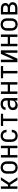

<svg xmlns="http://www.w3.org/2000/svg" viewBox="2712 -3280 576 6040"><g transform="rotate(-90 3000.0 -260.0)"><path d="M80 0V-520H157V-295H205L353 -520H443L271 -260L443 0H353L205 -225H157V0Z M750 8Q723 8 696 2.5Q669 -3 646 -16Q623 -29 604.5 -49.5Q586 -70 575 -94.5Q564 -119 560 -146Q556 -173 556 -200V-320Q556 -347 560 -374Q564 -401 575 -425.5Q586 -450 604.5 -470.5Q623 -491 646 -504Q669 -517 696 -522.5Q723 -528 750 -528Q777 -528 804 -522.5Q831 -517 854 -504Q877 -491 895.5 -470.5Q914 -450 925 -425.5Q936 -401 940 -374Q944 -347 944 -320V-200Q944 -173 940 -146Q936 -119 925 -94.5Q914 -70 895.5 -49.5Q877 -29 854 -16Q831 -3 804 2.5Q777 8 750 8ZM750 -62Q767 -62 784 -66Q801 -70 815 -79.5Q829 -89 839.5 -103Q850 -117 856 -133Q862 -149 864 -166Q866 -183 866 -200V-320Q866 -337 864 -354Q862 -371 856 -387Q850 -403 839.5 -417Q829 -431 815 -440.5Q801 -450 784 -454Q767 -458 750 -458Q733 -458 716 -454Q699 -450 685 -440.5Q671 -431 660.5 -417Q650 -403 644 -387Q638 -371 636 -354Q634 -337 634 -320V-200Q634 -183 636 -166Q638 -149 644 -133Q650 -117 660.5 -103Q671 -89 685 -79.5Q699 -70 716 -66Q733 -62 750 -62Z M1064 0V-520H1142V-304H1358V-520H1436V0H1358V-234H1142V0Z M1747 8Q1721 8 1694 2.5Q1667 -3 1644 -16.5Q1621 -30 1603.5 -50.5Q1586 -71 1575 -95.5Q1564 -120 1560 -146.5Q1556 -173 1556 -200V-320Q1556 -347 1560 -373.5Q1564 -400 1575 -424.5Q1586 -449 1603.5 -469.5Q1621 -490 1644 -503.5Q1667 -517 1694 -522.5Q1721 -528 1747 -528Q1772 -528 1797 -523.5Q1822 -519 1844.5 -508Q1867 -497 1885 -479.5Q1903 -462 1915 -440Q1927 -418 1932.5 -393.5Q1938 -369 1938 -344V-342H1860V-343Q1860 -366 1853 -388Q1846 -410 1830 -426.5Q1814 -443 1792 -450.5Q1770 -458 1747 -458Q1730 -458 1713.5 -454Q1697 -450 1683 -440Q1669 -430 1659.5 -416Q1650 -402 1644 -386.5Q1638 -371 1636 -354Q1634 -337 1634 -320V-200Q1634 -183 1636 -166Q1638 -149 1644 -133.5Q1650 -118 1659.5 -104Q1669 -90 1683 -80Q1697 -70 1713.5 -66Q1730 -62 1747 -62Q1770 -62 1792 -69.5Q1814 -77 1830 -93.5Q1846 -110 1853 -132Q1860 -154 1860 -177V-178H1938V-176Q1938 -151 1932.5 -126.5Q1927 -102 1915 -80Q1903 -58 1885 -40.5Q1867 -23 1844.5 -12Q1822 -1 1797 3.5Q1772 8 1747 8Z M2211 0V-450H2058V-520H2442V-450H2289V0Z M2702 8Q2672 8 2643 -1Q2614 -10 2593.5 -32Q2573 -54 2564.5 -83Q2556 -112 2556 -142Q2556 -167 2562.5 -192Q2569 -217 2585 -237Q2601 -257 2622.5 -270.5Q2644 -284 2668.5 -292Q2693 -300 2718 -303Q2743 -306 2769 -306H2858V-355Q2858 -376 2851 -397Q2844 -418 2828 -432Q2812 -446 2791 -452Q2770 -458 2749 -458Q2729 -458 2709.5 -454Q2690 -450 2674 -439Q2658 -428 2649 -410Q2640 -392 2640 -373H2562Q2562 -396 2568.5 -418Q2575 -440 2588 -459Q2601 -478 2619.5 -491.5Q2638 -505 2659 -513.5Q2680 -522 2703 -525Q2726 -528 2749 -528Q2773 -528 2797 -524.5Q2821 -521 2843 -511Q2865 -501 2883.5 -485Q2902 -469 2914 -448Q2926 -427 2931 -403Q2936 -379 2936 -355V0H2858V-86Q2849 -64 2832.5 -45.5Q2816 -27 2795 -14.5Q2774 -2 2750 3Q2726 8 2702 8ZM2732 -62Q2756 -62 2780.5 -68.5Q2805 -75 2823 -91.5Q2841 -108 2849.5 -131.5Q2858 -155 2858 -180V-236H2769Q2754 -236 2738.5 -234.5Q2723 -233 2708.5 -229.5Q2694 -226 2680 -219.5Q2666 -213 2655 -203Q2644 -193 2639 -178.5Q2634 -164 2634 -149Q2634 -131 2641 -113Q2648 -95 2662 -83Q2676 -71 2694.5 -66.5Q2713 -62 2732 -62Z M3064 0V-520H3142V-304H3358V-520H3436V0H3358V-234H3142V0Z M3711 0V-450H3558V-520H3942V-450H3789V0Z M4064 0V-520H4142V-111L4324 -520H4436V0H4358V-409L4176 0Z M4564 0V-520H4642V-304H4858V-520H4936V0H4858V-234H4642V0Z M5250 8Q5223 8 5196 2.5Q5169 -3 5146 -16Q5123 -29 5104.5 -49.5Q5086 -70 5075 -94.5Q5064 -119 5060 -146Q5056 -173 5056 -200V-320Q5056 -347 5060 -374Q5064 -401 5075 -425.5Q5086 -450 5104.5 -470.5Q5123 -491 5146 -504Q5169 -517 5196 -522.5Q5223 -528 5250 -528Q5277 -528 5304 -522.5Q5331 -517 5354 -504Q5377 -491 5395.5 -470.5Q5414 -450 5425 -425.5Q5436 -401 5440 -374Q5444 -347 5444 -320V-200Q5444 -173 5440 -146Q5436 -119 5425 -94.5Q5414 -70 5395.5 -49.5Q5377 -29 5354 -16Q5331 -3 5304 2.5Q5277 8 5250 8ZM5250 -62Q5267 -62 5284 -66Q5301 -70 5315 -79.5Q5329 -89 5339.5 -103Q5350 -117 5356 -133Q5362 -149 5364 -166Q5366 -183 5366 -200V-320Q5366 -337 5364 -354Q5362 -371 5356 -387Q5350 -403 5339.5 -417Q5329 -431 5315 -440.5Q5301 -450 5284 -454Q5267 -458 5250 -458Q5233 -458 5216 -454Q5199 -450 5185 -440.5Q5171 -431 5160.5 -417Q5150 -403 5144 -387Q5138 -371 5136 -354Q5134 -337 5134 -320V-200Q5134 -183 5136 -166Q5138 -149 5144 -133Q5150 -117 5160.5 -103Q5171 -89 5185 -79.5Q5199 -70 5216 -66Q5233 -62 5250 -62Z M5564 0V-520H5757Q5778 -520 5798.5 -517.5Q5819 -515 5838.5 -507.5Q5858 -500 5875 -487.5Q5892 -475 5904 -458Q5916 -441 5921 -420.5Q5926 -400 5926 -379Q5926 -362 5922.5 -345.5Q5919 -329 5910 -315Q5901 -301 5888 -290Q5875 -279 5860 -271Q5880 -265 5897.5 -253.5Q5915 -242 5928 -226.5Q5941 -211 5946.5 -191Q5952 -171 5952 -150Q5952 -127 5945.5 -104.5Q5939 -82 5924.5 -63.5Q5910 -45 5890.5 -32.5Q5871 -20 5849 -12.5Q5827 -5 5803.5 -2.5Q5780 0 5757 0ZM5642 -304H5757Q5774 -304 5790.5 -307.5Q5807 -311 5820.5 -320.5Q5834 -330 5841 -345.5Q5848 -361 5848 -377Q5848 -394 5841 -409.5Q5834 -425 5820.5 -434Q5807 -443 5790.5 -446.5Q5774 -450 5757 -450H5642ZM5642 -70H5757Q5771 -70 5784 -71.5Q5797 -73 5810 -76.5Q5823 -80 5835 -86.5Q5847 -93 5856 -102.5Q5865 -112 5869.5 -125Q5874 -138 5874 -152Q5874 -165 5870 -178Q5866 -191 5856.5 -201Q5847 -211 5835 -217.5Q5823 -224 5810.5 -227.5Q5798 -231 5784.5 -232.5Q5771 -234 5757 -234H5642Z"/></g></svg>

Font: Iosevka Fuck
Style: Regular
Weight: 400
Monospace: yes
Designer: Belleve Invis
Foundry: Belleve Invis
Version: Version 28.0.7; ttfautohint (v1.8.3)